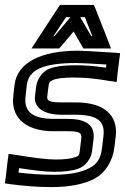

<svg xmlns="http://www.w3.org/2000/svg" viewBox="-24 -725 508 780"><path d="M191 -192H246C296 -192 310 -188 306 -160L300 -111C298 -94 296 -92 283 -87C265 -80 239 -77 201 -77C170 -77 117 -83 39 -96L11 -100L7 -71L-1 -2L-4 20L17 23C76 31 132 35 185 35C256 35 315 24 358 2C404 -22 434 -70 441 -128L446 -170C457 -259 396 -309 285 -309H229C177 -309 166 -315 168 -333L173 -374C175 -390 178 -393 189 -399C203 -406 230 -410 276 -410C318 -410 366 -406 421 -396L450 -392L453 -421L461 -486L464 -509L441 -511C359 -516 310 -519 293 -519C143 -519 46 -471 35 -380L30 -335C18 -237 95 -192 191 -192ZM197 -242C114 -242 71 -267 80 -335L85 -380C93 -441 149 -469 287 -469C301 -469 341 -467 408 -463L407 -450C361 -457 319 -460 282 -460C232 -460 193 -454 170 -443C145 -430 127 -402 123 -374L118 -333C113 -286 158 -259 223 -259H279C373 -259 404 -233 396 -170L391 -128C386 -82 371 -58 339 -42C304 -24 257 -15 191 -15C147 -15 100 -18 51 -24L54 -42C118 -32 166 -27 195 -27C236 -27 272 -31 295 -40C324 -51 346 -80 350 -111L356 -160C364 -227 309 -242 252 -242H197ZM145 -528H203H216L225 -538L275 -597L309 -538L315 -528H328H386H427L413 -565L363 -692L357 -705H342H235H220L211 -692L128 -565L104 -528H145ZM302 -655H321L351 -578H347L302 -655ZM193 -578 244 -655H262L197 -578H193Z"/></svg>

Font: Gamestation Display Outline
Style: Italic
Weight: 400
Designer: Jonas Hecksher
Foundry: Jonas Hecksher, Playtypeª, e-types AS
Version: Version 1.003